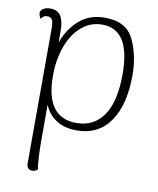

<svg xmlns="http://www.w3.org/2000/svg" viewBox="-83 -579 716 871"><g transform="rotate(10 274.5 -143.5)"><path d="M498 -278Q498 -142 444.5 -65Q391 12 291 12Q236 12 197.5 -12.5Q159 -37 142 -81V93Q142 127 144 164.5Q146 202 150 216Q139 227 125 227Q113 227 106 219.5Q99 212 99 199L100 -425Q100 -453 93.5 -464Q87 -475 71 -475Q52 -475 44 -458Q34 -471 34 -483Q34 -496 46.5 -504Q59 -512 79 -512Q112 -512 127 -489Q142 -466 142 -421V-367Q167 -434 214 -474Q261 -514 330 -514Q429 -514 463.5 -442Q498 -370 498 -278ZM453 -276Q453 -481 324 -481Q270 -481 229 -446Q188 -411 165.5 -350Q143 -289 143 -213Q143 -21 284 -21Q365 -21 409 -85Q453 -149 453 -276Z"/></g></svg>

Font: Arima Madurai ExtraLight
Style: Regular
Weight: 275
Designer: Joana Correia and Natanael Gama
Foundry: NDISCOVER
Version: Version 1.019